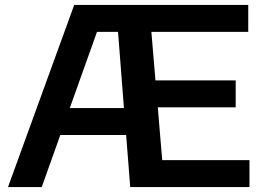

<svg xmlns="http://www.w3.org/2000/svg" viewBox="-20 -760 1076 780"><path d="M12.5 0 281.5 -740H988.5V-630.5H595L611.5 -433.5H937.5V-324H621L639 -109.5H993.5V0H509L492.5 -211.5H225L149.5 0ZM374 -630.5 263.5 -321H483.5L459.5 -630.5Z"/></svg>

Font: Encode Sans SemiExpanded SemiExpanded SemiBold
Style: Regular
Weight: 600
Width: 6
Designer: Multiple Designers
Foundry: Impallari Type
Version: Version 3.000; ttfautohint (v1.8.3) -l 8 -r 50 -G 200 -x 14 